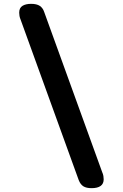

<svg xmlns="http://www.w3.org/2000/svg" viewBox="-20 -850 640 1000"><path d="M512 46Q517 57 518.5 66.5Q520 76 520 84Q520 107 504 118.5Q488 130 457 130Q430 130 414.5 120.5Q399 111 390 88L88 -746Q83 -758 81.5 -767Q80 -776 80 -784Q80 -809 97 -819.5Q114 -830 142 -830Q171 -830 187 -819.5Q203 -809 210 -788Z"/></svg>

Font: Maple Mono Normal NL
Style: Bold
Weight: 700
Monospace: yes
Designer: subframe7536
Version: Version 7.000